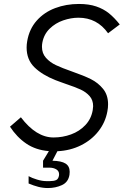

<svg xmlns="http://www.w3.org/2000/svg" viewBox="-20 -754 640 970"><path d="M250.5 -59.5Q296.5 -59.5 339 -75Q381.5 -90.5 411.2 -122Q441 -153.5 448.5 -198Q450.5 -212 450.5 -217.5Q450.5 -248.5 432.5 -268.8Q414.5 -289 387.5 -301.5Q360.5 -314 314 -329.5Q300.5 -334.5 287 -339.2Q273.5 -344 260.5 -349Q193.5 -375.5 154 -414Q114.5 -452.5 114.5 -514Q114.5 -529.5 117.5 -546.5Q128 -607.5 165.5 -649.8Q203 -692 258.5 -713Q314 -734 379 -734Q429 -734 466 -721.5Q503 -709 530.5 -686.8Q558 -664.5 585 -630.5L526 -586Q470.5 -664.5 376.5 -664.5Q338.5 -664.5 299.2 -651Q260 -637.5 231 -609.2Q202 -581 194 -539Q192 -529 192 -517.5Q192 -484.5 212.2 -461.8Q232.5 -439 262.8 -424.8Q293 -410.5 344.5 -392.5Q403.5 -372 439.5 -354Q475.5 -336 500.8 -305Q526 -274 526 -227Q526 -209 522.5 -191.5Q512.5 -136 477.5 -91.2Q442.5 -46.5 388.8 -19.8Q335 7 270 10L245 58Q290 59 311 72.2Q332 85.5 332 114Q332 123.5 331 129Q325 166.5 292.8 181.2Q260.5 196 222.5 196Q197.5 196 174 190Q150.5 184 124.5 173V136Q141.5 145.5 167.2 153.2Q193 161 213.5 161H232Q252 161 263.5 155.8Q275 150.5 278 133Q278.5 130.5 278.5 126.5Q278.5 110 264.2 101.5Q250 93 229 93H197.5V58L227 9.5Q160.5 4 112.8 -28.5Q65 -61 30.5 -114L85.5 -161.5Q163 -59.5 250.5 -59.5Z"/></svg>

Font: JuliaMono Light
Style: Italic
Weight: 300
Italic angle: -9°
Monospace: yes
Designer: cormullion
Foundry: corm
Version: Version 0.054; ttfautohint (v1.8.4)